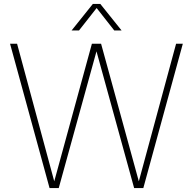

<svg xmlns="http://www.w3.org/2000/svg" viewBox="-20 -964 988 984"><path d="M234 0 31.5 -740H67.5L262 -20H254L451 -740H498L695.5 -20H687.5L882.5 -740H917L714.5 0H667.5L470.5 -715.5H478.5L281 0ZM347 -808 456 -944H494L603 -808H565.5L470 -929.5H480.5L385 -808Z"/></svg>

Font: Encode Sans SC SemiCondensed Thin
Style: Regular
Weight: 250
Width: 4
Designer: Multiple Designers
Foundry: Impallari Type
Version: Version 3.002